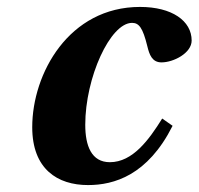

<svg xmlns="http://www.w3.org/2000/svg" viewBox="-20 -522 573 554"><path d="M73 -155C73 -34 146 12 234 12C309 12 406 -16 478 -159L448 -180C410 -119 363 -54 297 -54C244 -54 226 -101 226 -162C226 -298 298 -456 361 -456C381 -456 392 -442 405 -389C411 -364 419 -342 446 -342C481 -342 533 -369 533 -405C533 -462 476 -502 384 -502C179 -502 73 -310 73 -155Z"/></svg>

Font: Heuristica
Style: Bold Italic
Weight: 700
Italic angle: -13°
Version: Version 1.0.1